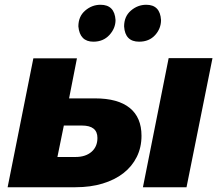

<svg xmlns="http://www.w3.org/2000/svg" viewBox="-20 -786 923 806"><path d="M688 -542H872L763 0H580ZM379 -373Q475 -373 524.5 -333Q574 -293 574 -216Q574 -167 554 -127Q534 -87 498 -59Q462 -31 411 -15.5Q360 0 297 0H12L120 -541H303L270 -373ZM297 -127Q339 -127 364 -148.5Q389 -170 389 -207Q389 -259 324 -259H248L221 -127ZM372 -611Q315 -611 309 -675Q309 -717 337.5 -741.5Q366 -766 402 -766Q461 -766 465 -702Q465 -667 439.2 -639Q413.5 -611 372 -611ZM564 -611Q505 -611 501 -675Q501 -717 529.5 -741.5Q558 -766 594 -766Q652 -766 656 -702Q656 -666 631 -638.5Q606 -611 564 -611Z"/></svg>

Font: Argentum Sans
Style: Bold Italic
Weight: 700
Italic angle: -11°
Designer: Julieta Ulanovsky (font), Cristiano Sobral (main changes and remaster)
Foundry: Julieta Ulanovsky (font), Cristiano Sobral (main changes and remaster)
Version: Version 2.007;June 15, 2022;FontCreator 14.0.0.2814 64-bit; 